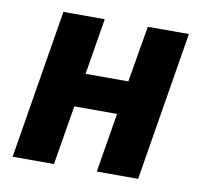

<svg xmlns="http://www.w3.org/2000/svg" viewBox="-65 -601 729 672"><g transform="rotate(10 300.0 -265.0)"><path d="M21 0 108 -530H255L222 -330H374L408 -530H554L467 0H320L355 -211H203L168 0Z"/></g></svg>

Font: Iosevka Curly Heavy Extended
Style: Italic
Weight: 900
Width: 7
Italic angle: -9°
Monospace: yes
Designer: Belleve Invis
Foundry: Belleve Invis
Version: Version 11.1.0; ttfautohint (v1.8.3)